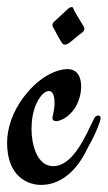

<svg xmlns="http://www.w3.org/2000/svg" viewBox="-37 -511 304 542"><path d="M240 -185C235 -185 230 -181 227 -173C205 -129 170 -42 113 -42C67 -42 52 -104 52 -146C52 -169 55 -200 70 -227C81 -246 92 -254 101 -254C116 -254 117 -230 117 -220C117 -200 111 -185 111 -177C111 -172 115 -169 122 -169C130 -169 156 -177 175 -207C187 -227 192 -247 192 -267C192 -303 174 -316 154 -316C128 -316 79 -300 33 -241C-2 -197 -17 -148 -17 -108C-17 -11 43 11 79 11C129 11 170 -22 197 -68C202 -77 208 -87 213 -98C224 -117 236 -141 245 -168C246 -171 247 -174 247 -177C247 -182 245 -185 240 -185ZM200 -435C197 -440 172 -480 170 -487C169 -490 168 -491 165 -491C161 -491 159 -488 156 -487L115 -449C112 -446 111 -443 111 -440C111 -437 113 -435 114 -432C119 -424 128 -404 136 -393C139 -388 141 -385 146 -385C149 -385 153 -386 157 -389C165 -394 176 -405 192 -417C198 -421 201 -425 201 -429C201 -431 201 -433 200 -435Z"/></svg>

Font: Engagement
Style: Regular
Weight: 400
Designer: Astigmatic (AOETI)
Foundry: Astigmatic (AOETI)
Version: Version 1.000